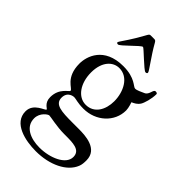

<svg xmlns="http://www.w3.org/2000/svg" viewBox="-259 -724 1006 1006"><g transform="rotate(45 244.0 -220.5)"><path d="M124 -499C124 -494 131 -493 134 -493C148 -493 223 -577 236 -577C243 -577 326 -492 339 -492C342 -492 350 -492 350 -500C350 -510 302 -569 264 -637C258 -648 253 -648 247 -648H222C205 -648 215 -635 128 -508C126 -504 124 -501 124 -499ZM39 97C39 184 147 207 225 207C328 207 414 165 440 100C446 86 447 70 447 53C447 -32 349 -35 302 -35H256C173 -35 122 -38 122 -87C122 -134 165 -136 167 -136C182 -136 199 -127 244 -127C336 -127 409 -194 409 -279C409 -299 398 -329 398 -329C412 -335 428 -343 439 -360C448 -374 461 -416 461 -451C461 -459 451 -459 448 -459C431 -459 438 -422 412 -411C393 -403 376 -393 361 -393C347 -393 323 -433 235 -433C92 -433 62 -332 62 -280C62 -175 130 -162 130 -146C130 -136 78 -115 78 -47C78 -3 111 6 111 12C111 22 39 36 39 97ZM97 91C97 49 134 24 143 24C154 24 213 38 266 38H275C332 38 386 38 386 89C386 145 302 180 225 180C159 180 97 154 97 91ZM138 -290C138 -371 181 -411 227 -411C295 -411 331 -338 331 -269C331 -207 301 -150 238 -150C180 -150 138 -210 138 -290Z"/></g></svg>

Font: OFL Sorts Mill Goudy
Style: Regular
Weight: 500
Version: Version 003.000